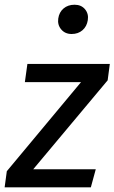

<svg xmlns="http://www.w3.org/2000/svg" viewBox="-33 -800 489 820"><path d="M426.8 -457 108.9 -77.1H376L355 0H-13.2L-3.9 -68.8L313 -449.2H73.2L84 -526.9H436ZM238.5 -763.9Q257.3 -779.8 285.6 -779.8Q314 -779.8 330.1 -760.5Q346.2 -741.2 342 -714.1Q337.9 -687 319.3 -670.9Q300.8 -654.8 272.9 -654.8Q245.1 -654.8 228.5 -674.3Q211.9 -693.8 215.8 -720.9Q219.7 -748 238.5 -763.9Z"/></svg>

Font: FiraSans-Italic
Style: Italic
Weight: 400
Italic angle: -8°
Designer: Carrois Corporate & Edenspiekermann AG
Foundry: Carrois Corporate GbR & Edenspiekermann AG
Version: Version 3.106;PS 003.106;hotconv 1.0.70;makeotf.lib2.5.58329